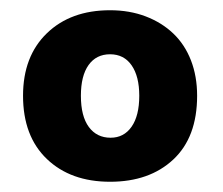

<svg xmlns="http://www.w3.org/2000/svg" viewBox="-20 -676 436 375"><path d="M365 -489Q365 -408 318.5 -364.5Q272 -321 195 -321Q118 -321 71.5 -365.5Q25 -410 25 -489Q25 -566 71.5 -611Q118 -656 195 -656Q233 -656 264.5 -644Q296 -632 318.5 -610.5Q341 -589 353 -558Q365 -527 365 -489ZM138 -489Q138 -449 153.5 -428Q169 -407 196 -407Q222 -407 237 -428.5Q252 -450 252 -489Q252 -527 237 -548.5Q222 -570 195 -570Q168 -570 153 -549Q138 -528 138 -489Z"/></svg>

Font: Baloo Chettan
Style: Regular
Weight: 400
Designer: Maithili Shingre and Ek Type
Foundry: Ek Type
Version: Version 1.443;PS 1.000;hotconv 16.6.51;makeotf.lib2.5.65220;